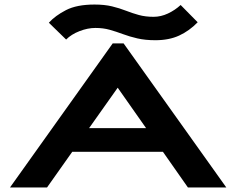

<svg xmlns="http://www.w3.org/2000/svg" viewBox="-20 -825 1040 845"><path d="M807 0 697 -157H298L187 0H24L476 -634H524L976 0ZM498 -439 372 -261H623ZM775 -803 850 -727Q813 -689 768.5 -668.5Q724 -648 664 -648Q619 -648 584.5 -656Q550 -664 520.5 -675Q491 -686 462.5 -694Q434 -702 400 -702Q366 -702 330 -688Q294 -674 271 -651L195 -725Q223 -756 270.5 -780.5Q318 -805 396 -805Q440 -805 473 -797Q506 -789 534 -778Q562 -767 591 -759Q620 -751 656 -751Q688 -751 719 -765.5Q750 -780 775 -803Z"/></svg>

Font: Inconsolata UltraExpanded ExtraBold
Style: Regular
Weight: 800
Width: 9
Monospace: yes
Designer: Raph Levien, Cyreal, Brenton Simpson
Foundry: Raph Levien, Cyreal, Google
Version: Version 3.001; ttfautohint (v1.8.2.53-6de2)